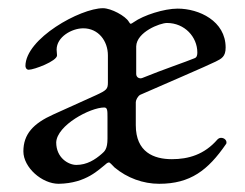

<svg xmlns="http://www.w3.org/2000/svg" viewBox="-20 -434 597 468"><path d="M123 14C191 13 222 -22 238 -34C241 -37 244 -38 246 -38C248 -38 256 -29 259 -26C290 0 329 14 368 14C444 14 487 -19 531 -83C532 -84 532 -86 532 -87C532 -93 526 -98 519 -98C516 -98 513 -97 510 -94C478 -57 439 -46 399 -46C355 -46 311 -63 311 -129V-185C311 -190 316 -200 322 -203C356 -218 493 -277 506 -284C520 -291 530 -296 530 -318C530 -383 465 -413 413 -413C380 -413 330 -397 306 -380C303 -378 300 -376 299 -376C297 -376 296 -378 294 -381C286 -395 251 -414 231 -414C176 -414 42 -340 42 -273C42 -270 44 -264 50 -264C63 -264 119 -285 119 -299C119 -304 118 -308 118 -313C118 -344 155 -365 183 -365C220 -365 243 -334 243 -299V-233C243 -217 240 -214 214 -202L110 -155C61 -133 37 -107 37 -65C37 -26 82 14 123 14ZM327 -244C326 -244 325 -243 323 -243C318 -243 312 -246 312 -254V-321C313 -356 370 -378 387 -378C430 -378 461 -344 461 -306C461 -300 460 -294 454 -292C435 -284 376 -264 327 -244ZM166 -32C147 -32 117 -49 117 -87C119 -129 200 -172 234 -172C242 -172 242 -164 242 -148V-96C242 -71 235 -65 228 -59C212 -45 192 -32 166 -32Z"/></svg>

Font: EB Garamond
Style: Regular
Weight: 400
Designer: Georg Duffner and Octavio Pardo
Foundry: Georg Duffner
Version: Version 1.000;PS 001.000;hotconv 1.0.88;makeotf.lib2.5.64775